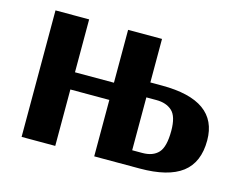

<svg xmlns="http://www.w3.org/2000/svg" viewBox="-76 -616 928 733"><g transform="rotate(15 388.0 -250.0)"><path d="M521 -269H481V-60H521Q563 -60 584.5 -83.5Q606 -107 606 -170Q606 -227 583 -248Q560 -269 521 -269ZM60 0V-500H193V-291H347V-500H481V-328H527Q748 -328 748 -170Q748 -83 693.5 -41.5Q639 0 527 0H347V-223H193V0Z"/></g></svg>

Font: ArsenalBold
Style: Bold
Weight: 700
Designer: Andrij Shevchenko
Foundry: Stairsfor.com
Version: Version 1.000